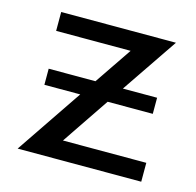

<svg xmlns="http://www.w3.org/2000/svg" viewBox="-76 -536 626 614"><g transform="rotate(15 237.5 -229.0)"><path d="M54.2 -458H434.1L308.1 -272.5H421.4V-219.2H272L166 -62.5H441.9V0H32.7L181.2 -219.2H62.5V-272.5H217.3L300.8 -395.5H54.2Z"/></g></svg>

Font: Molengo
Style: Regular
Weight: 400
Designer: moyogo
Foundry: moyogo
Version: Version 0.11; ttfautohint (v0.8) -G 32 -r 16 -x